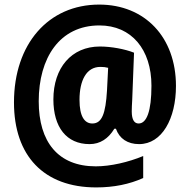

<svg xmlns="http://www.w3.org/2000/svg" viewBox="-20 -739 829 838"><path d="M748 -364C748 -577 612 -719 413 -719C191 -719 41 -547 41 -292C41 -59 171 79 400 79C477 79 545 65 605 38V-58C540 -31 462 -13 398 -13C234 -13 149 -119 149 -297C149 -486 240 -628 414 -628C554 -628 641 -523 641 -365C641 -253 620 -200 585 -200C567 -200 555 -215 555 -253C555 -266 556 -286 557 -302L565 -509C525 -525 465 -536 416 -536C292 -536 213 -443 213 -305C213 -184 270 -110 371 -110C417 -110 453 -134 479 -177H486C501 -134 537 -110 587 -110C687 -110 748 -221 748 -364ZM327 -303C327 -388 357 -447 418 -447C431 -447 441 -446 452 -443L447 -344C441 -243 425 -200 383 -200C349 -200 327 -231 327 -303Z"/></svg>

Font: Noto Sans Gurmukhi Condensed ExtraBold
Style: Regular
Weight: 800
Width: 3
Designer: Jelle Bosma - Monotype Design Team
Foundry: Monotype Imaging Inc.
Version: Version 2.004